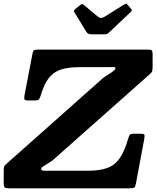

<svg xmlns="http://www.w3.org/2000/svg" viewBox="-70 -1018 850 1038"><path d="M397.5 -844.5Q401.5 -838.5 407.5 -835.5Q413.5 -832.5 426 -832.5H492Q503.5 -832.5 508.8 -834.8Q514 -837 520 -843L635.5 -952Q643 -958.5 643 -961.8Q643 -965 638 -971L621.5 -990.5Q617 -996.5 613.8 -997.8Q610.5 -999 602.5 -994.5L497 -928.5Q484.5 -921 475.8 -921.2Q467 -921.5 458 -929L384 -990.5Q377.5 -995.5 374.8 -996.2Q372 -997 364 -991L337 -969Q330.5 -964 329.8 -960.5Q329 -957 332.5 -951.5ZM-50 -29.5Q-50 -9.5 -45.2 -4.8Q-40.5 0 -20.5 0H629Q651 0 656.2 -4.2Q661.5 -8.5 665 -26.5L710 -267.5Q712.5 -283 710.8 -289Q709 -295 689 -295H654.5Q635 -295 631 -288.2Q627 -281.5 622.5 -267Q603.5 -200 577.2 -162.5Q551 -125 510.2 -110Q469.5 -95 405 -95H204.5Q179.5 -95 166 -95.2Q152.5 -95.5 152.5 -105Q152.5 -111 164 -119Q175.5 -127 190.8 -135.5Q206 -144 216 -152.5L733 -611Q744.5 -621 749.8 -627.2Q755 -633.5 755 -656V-724Q755 -742 750 -746Q745 -750 727.5 -750H136.5Q118.5 -750 113.5 -745.8Q108.5 -741.5 105.5 -727L62.5 -502.5Q60 -488 61.8 -481.5Q63.5 -475 82.5 -475H119Q137 -475 141.5 -482Q146 -489 150.5 -503Q167.5 -560.5 192 -593.8Q216.5 -627 256.5 -641Q296.5 -655 360 -655H512.5Q529 -655 541.5 -655.5Q554 -656 554 -648.5Q554 -643.5 546.2 -636.8Q538.5 -630 527.2 -622.8Q516 -615.5 505 -608.8Q494 -602 487.5 -596.5L-27.5 -139Q-38.5 -130 -44.2 -123.8Q-50 -117.5 -50 -96Z"/></svg>

Font: Besley
Style: Bold Italic
Weight: 700
Italic angle: -13°
Designer: Owen Earl
Foundry: indestructible type*
Version: Version 2.001